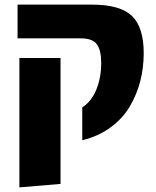

<svg xmlns="http://www.w3.org/2000/svg" viewBox="-20 -590 676 831"><path d="M336 17V-125Q376 -151 397 -202.5Q418 -254 418 -318Q418 -372 399.5 -398Q381 -424 329 -424H56V-570H378Q500 -570 551 -521Q602 -472 602 -360Q602 -298 587.5 -240.5Q573 -183 542.5 -130.5Q512 -78 459 -39Q406 0 336 17ZM64 221V-339H242V206Z"/></svg>

Font: FiraGO ExtraBold
Style: Regular
Weight: 800
Designer: bBox Type
Foundry: bBox Type GmbH
Version: Version 1.001;PS 001.001;hotconv 1.0.88;makeotf.lib2.5.64775